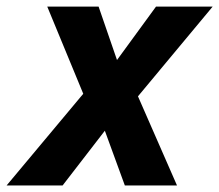

<svg xmlns="http://www.w3.org/2000/svg" viewBox="-69 -566 669 586"><path d="M185.1 -279.8 -48.8 0H122.1L251 -167L312 0H471.2L352.1 -272L580.1 -545.9H407.2L288.1 -382.8L231.9 -545.9H75.2Z"/></svg>

Font: OpenSans
Style: Bold Italic
Weight: 700
Italic angle: -12°
Foundry: Ascender Corporation
Version: Version 1.10; ttfautohint (v1.2) -l 8 -r 50 -G 200 -x 14 -D 